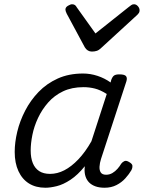

<svg xmlns="http://www.w3.org/2000/svg" viewBox="-20 -864 675 901"><path d="M193 17Q148 17 116 -3Q84 -23 66.5 -61Q49 -99 49 -151Q49 -196 61 -246Q73 -296 98 -344.5Q123 -393 161 -432.5Q199 -472 251 -495.5Q303 -519 370 -519Q404 -519 437.5 -508Q471 -497 499 -477L502 -489Q508 -505 516 -510Q524 -515 540 -515Q565 -515 571.5 -506.5Q578 -498 573 -482L454 -118Q448 -99 447 -82Q446 -65 453 -54.5Q460 -44 478 -44Q494 -44 507.5 -52Q521 -60 531.5 -72Q542 -84 549 -96Q555 -104 564 -108Q573 -112 587 -103Q601 -95 601.5 -85.5Q602 -76 597 -66Q586 -47 568.5 -27.5Q551 -8 526.5 4.5Q502 17 471 17Q446 17 428 10.5Q410 4 398.5 -7.5Q387 -19 381.5 -35.5Q376 -52 377 -72Q377 -75 377.5 -78Q378 -81 378 -84Q345 -43 311 -20.5Q277 2 246.5 9.5Q216 17 193 17ZM124 -158Q124 -123 134 -98.5Q144 -74 164 -61Q184 -48 215 -48Q249 -48 282 -65Q315 -82 347.5 -116Q380 -150 409 -201L481 -423Q451 -442 425 -448.5Q399 -455 372 -455Q317 -455 276 -435.5Q235 -416 206 -383Q177 -350 158.5 -310.5Q140 -271 132 -231Q124 -191 124 -158ZM609 -844Q619 -844 627 -835Q635 -826 635 -816Q635 -808 632 -803.5Q629 -799 625 -795L456 -640Q445 -629 434.5 -625.5Q424 -622 411 -622Q401 -622 392.5 -627Q384 -632 378 -642L293 -800Q290 -806 288.5 -811Q287 -816 287 -819Q287 -830 299 -837Q311 -844 318 -844Q327 -844 332 -840Q337 -836 340 -830L428 -707L584 -831Q591 -836 596 -840Q601 -844 609 -844Z"/></svg>

Font: Playwrite RO Light
Style: Regular
Weight: 300
Version: Version 1.002